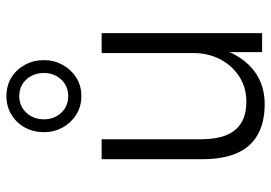

<svg xmlns="http://www.w3.org/2000/svg" viewBox="-143 -692 843 597"><g transform="rotate(-90 278.5 -393.5)"><path d="M253 8Q197 8 158.5 -13.5Q120 -35 101 -78Q82 -121 82 -186V-499H144V-189Q144 -144 156 -113Q168 -82 194 -65.5Q220 -49 261 -49Q305 -49 339 -71Q373 -93 392.5 -130Q412 -167 412 -214V-499H474V0H415V-116H421Q399 -57 356 -24.5Q313 8 253 8ZM278 -562Q246 -562 220.5 -578Q195 -594 180.5 -620.5Q166 -647 166 -678Q166 -711 180.5 -737.5Q195 -764 220.5 -779.5Q246 -795 278 -795Q311 -795 336 -779.5Q361 -764 375.5 -737.5Q390 -711 390 -678Q390 -647 375.5 -620.5Q361 -594 336 -578Q311 -562 278 -562ZM278 -603Q310 -603 330 -625Q350 -647 350 -678Q350 -711 330 -733Q310 -755 278 -755Q247 -755 226.5 -733Q206 -711 206 -678Q206 -647 226 -625Q246 -603 278 -603Z"/></g></svg>

Font: Nunitoga
Style: Light
Weight: 300
Designer: Vernon Adams
Foundry: Vernon Adams
Version: Version 1.0